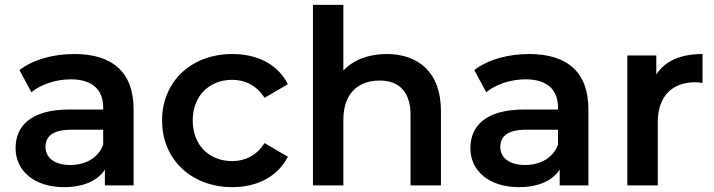

<svg xmlns="http://www.w3.org/2000/svg" viewBox="-20 -762 2936 789"><path d="M286 -540C200 -540 117 -518 60 -474L109 -383C149 -416 211 -436 271 -436C360 -436 404 -393 404 -320V-312H266C104 -312 44 -242 44 -153C44 -60 121 7 243 7C323 7 381 -19 411 -65V0H529V-313C529 -467 440 -540 286 -540ZM269 -84C205 -84 167 -113 167 -158C167 -197 190 -229 275 -229H404V-167C383 -112 330 -84 269 -84Z M935 7C1039 7 1122 -38 1163 -118L1067 -174C1035 -123 987 -100 934 -100C842 -100 772 -163 772 -267C772 -370 842 -434 934 -434C987 -434 1035 -411 1067 -360L1163 -416C1122 -497 1039 -540 935 -540C766 -540 646 -427 646 -267C646 -107 766 7 935 7Z M1569 -540C1495 -540 1432 -516 1391 -472V-742H1266V0H1391V-270C1391 -377 1451 -431 1540 -431C1620 -431 1667 -385 1667 -290V0H1792V-306C1792 -467 1697 -540 1569 -540Z M2155 -540C2069 -540 1986 -518 1929 -474L1978 -383C2018 -416 2080 -436 2140 -436C2229 -436 2273 -393 2273 -320V-312H2135C1973 -312 1913 -242 1913 -153C1913 -60 1990 7 2112 7C2192 7 2250 -19 2280 -65V0H2398V-313C2398 -467 2309 -540 2155 -540ZM2138 -84C2074 -84 2036 -113 2036 -158C2036 -197 2059 -229 2144 -229H2273V-167C2252 -112 2199 -84 2138 -84Z M2677 -456V-534H2558V0H2683V-259C2683 -368 2743 -424 2838 -424C2847 -424 2856 -423 2867 -421V-540C2778 -540 2713 -512 2677 -456Z"/></svg>

Font: Montserrat Lite SemiBold
Style: Regular
Weight: 600
Designer: Julieta Ulanovsky
Foundry: Julieta Ulanovsky
Version: Version 7.200;PS 007.200;hotconv 1.0.88;makeotf.lib2.5.64775